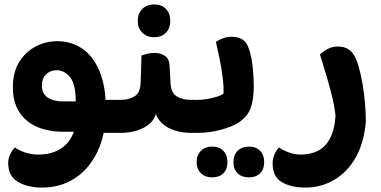

<svg xmlns="http://www.w3.org/2000/svg" viewBox="-20 -600 1719 867"><path d="M396 0V-149H516V0ZM239 -414Q301 -414 350.5 -381Q400 -348 429 -279.5Q458 -211 458 -107L341 -5Q329 -5 308 -5Q287 -5 269 -5Q159 -5 98.5 -57.5Q38 -110 38 -206Q38 -272 65.5 -318Q93 -364 139 -389Q185 -414 239 -414ZM236 -283Q207 -283 188 -264Q169 -245 169 -215Q169 -178 194.5 -160Q220 -142 266 -142Q280 -142 294.5 -142Q309 -142 322 -142Q322 -221 296 -252Q270 -283 236 -283ZM170 247Q104 247 60.5 221Q17 195 17 135Q17 116 26 97Q35 78 47 66Q69 81 96.5 89.5Q124 98 152 98Q232 98 277 53.5Q322 9 327 -76L458 -107Q458 6 420 85Q382 164 317.5 205.5Q253 247 170 247ZM516 0V-149Q524 -136 528.5 -117.5Q533 -99 533 -75Q533 -51 528.5 -32Q524 -13 516 0Z M500 0V-149H524Q561 -149 587.5 -165Q614 -181 615 -228L619 -350Q631 -354 645.5 -357.5Q660 -361 680 -361Q705 -361 725 -347.5Q745 -334 746 -300L750 -226Q752 -180 778.5 -164.5Q805 -149 842 -149H863V0H840Q805 0 770.5 -10.5Q736 -21 711.5 -43.5Q687 -66 678 -103L687 -104Q683 -66 658 -43.5Q633 -21 598 -10.5Q563 0 529 0ZM863 0V-149Q871 -136 875.5 -117.5Q880 -99 880 -75Q880 -51 875.5 -32Q871 -13 863 0ZM676 -432Q643 -432 622.5 -452.5Q602 -473 602 -506Q602 -539 622.5 -559.5Q643 -580 676 -580Q710 -580 729.5 -559.5Q749 -539 749 -506Q749 -473 729.5 -452.5Q710 -432 676 -432Z M847 0V-149H869Q892 -149 916 -153Q940 -157 960 -163.5Q980 -170 989 -177Q991 -205 986 -246.5Q981 -288 972 -332.5Q963 -377 955 -411Q966 -419 985.5 -426.5Q1005 -434 1026 -434Q1061 -434 1081.5 -416.5Q1102 -399 1112 -351Q1117 -332 1120 -306Q1123 -280 1124.5 -255Q1126 -230 1126 -211Q1126 -150 1111.5 -111Q1097 -72 1055 -45Q1024 -26 973.5 -13Q923 0 872 0ZM938 201Q907 201 887.5 182.5Q868 164 868 132Q868 100 887.5 81Q907 62 938 62Q970 62 988.5 81Q1007 100 1007 132Q1007 164 988.5 182.5Q970 201 938 201ZM1104 201Q1072 201 1053 182.5Q1034 164 1034 132Q1034 100 1053 81Q1072 62 1104 62Q1136 62 1154.5 81Q1173 100 1173 132Q1173 164 1154.5 182.5Q1136 201 1104 201Z M1632 -51Q1624 44 1586.5 110.5Q1549 177 1489.5 212Q1430 247 1359 247Q1293 247 1252 222Q1211 197 1211 138Q1211 117 1219.5 97.5Q1228 78 1240 66Q1263 81 1287.5 89.5Q1312 98 1336 98Q1412 98 1451 53.5Q1490 9 1495 -77Q1492 -112 1480.5 -160Q1469 -208 1454 -258.5Q1439 -309 1425 -354Q1436 -366 1458 -378Q1480 -390 1506 -390Q1541 -390 1563.5 -369.5Q1586 -349 1600 -298Q1610 -263 1617 -221.5Q1624 -180 1628 -136.5Q1632 -93 1632 -51Z"/></svg>

Font: Baloo Bhaijaan 2
Style: Bold
Weight: 700
Designer: Sanskriti Dholi, Noopur Datye and Ek Type
Foundry: Ek Type
Version: Version 1.701